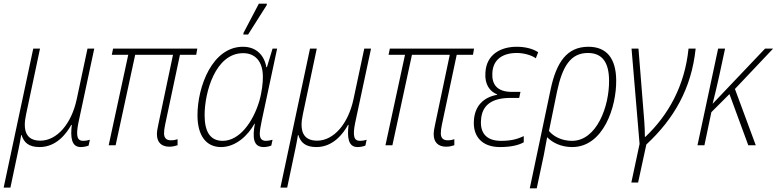

<svg xmlns="http://www.w3.org/2000/svg" viewBox="-47 -795 4252 1051"><path d="M-27 232H10L55 19C60 -6 65 -31 69 -56H71C84 -14 111 10 170 10C263 10 318 -66 343 -111H346C338 -43 344 10 395 10C412 10 428 6 438 2L445 -30C433 -26 420 -24 409 -24C377 -24 367 -47 382 -122L469 -529H432L373 -252C344 -116 264 -25 174 -25C96 -25 76 -80 96 -170L172 -529H135Z M880 8C898 8 913 4 925 0V-33C917 -30 904 -27 889 -27C863 -27 851 -40 851 -66C851 -79 853 -94 857 -113L938 -495H1027L1033 -529H572L565 -495H655L548 0H586L693 -495H900L820 -115C815 -93 812 -75 812 -60C812 -15 838 8 880 8Z M1285 -606H1311L1413 -767L1414 -775H1370L1286 -615ZM1163 10C1244 10 1311 -54 1346 -118H1348C1335 -43 1338 10 1397 10C1409 10 1425 7 1438 2L1445 -30C1431 -26 1418 -24 1409 -24C1383 -24 1375 -40 1375 -64C1375 -83 1381 -109 1386 -136L1470 -529H1445L1414 -427H1411C1400 -492 1356 -539 1283 -539C1115 -539 1034 -321 1034 -164C1034 -52 1082 10 1163 10ZM1172 -24C1105 -24 1073 -72 1073 -165C1073 -288 1131 -504 1284 -504C1348 -504 1392 -461 1392 -374C1392 -345 1388 -296 1372 -240C1337 -125 1263 -24 1172 -24Z M1488 232H1525L1570 19C1575 -6 1580 -31 1584 -56H1586C1599 -14 1626 10 1685 10C1778 10 1833 -66 1858 -111H1861C1853 -43 1859 10 1910 10C1927 10 1943 6 1953 2L1960 -30C1948 -26 1935 -24 1924 -24C1892 -24 1882 -47 1897 -122L1984 -529H1947L1888 -252C1859 -116 1779 -25 1689 -25C1611 -25 1591 -80 1611 -170L1687 -529H1650Z M2395 8C2413 8 2428 4 2440 0V-33C2432 -30 2419 -27 2404 -27C2378 -27 2366 -40 2366 -66C2366 -79 2368 -94 2372 -113L2453 -495H2542L2548 -529H2087L2080 -495H2170L2063 0H2101L2208 -495H2415L2335 -115C2330 -93 2327 -75 2327 -60C2327 -15 2353 8 2395 8Z M2690 10C2749 10 2791 0 2820 -16V-50C2782 -32 2748 -24 2695 -24C2615 -24 2581 -68 2586 -136C2590 -220 2646 -259 2747 -259H2795L2802 -292H2755C2673 -292 2645 -334 2648 -394C2651 -469 2704 -505 2782 -505C2820 -505 2863 -493 2886 -476L2899 -509C2869 -529 2827 -539 2781 -539C2697 -539 2614 -499 2610 -395C2606 -335 2632 -295 2675 -278L2674 -276C2601 -263 2551 -216 2547 -133C2542 -53 2587 10 2690 10Z M2967 -305 2853 236H2891L2930 53C2936 21 2942 -9 2948 -44C2976 -15 3023 10 3085 10C3256 10 3328 -210 3326 -356C3325 -475 3274 -539 3174 -539C3058 -539 2999 -457 2967 -305ZM3084 -24C3029 -24 2984 -47 2958 -78L3002 -293C3031 -431 3076 -505 3171 -505C3251 -505 3286 -452 3287 -356C3289 -214 3220 -24 3084 -24Z M3409 204H3446L3491 -4C3641 -143 3738 -309 3761 -529H3722C3701 -322 3610 -164 3486 -46H3483C3483 -68 3482 -103 3480 -128L3448 -529H3410L3454 -7Z M3771 0H3809L3847 -181L3946 -280L4049 0H4090L3976 -308L4185 -529H4141L3855 -228H3854C3866 -274 3878 -326 3890 -380L3922 -529H3884Z"/></svg>

Font: Noto Sans SemiCondensed ExtraLight
Style: Italic
Weight: 200
Width: 4
Italic angle: -12°
Designer: Monotype Design Team
Foundry: Monotype Imaging Inc.
Version: Version 2.013